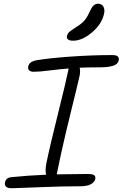

<svg xmlns="http://www.w3.org/2000/svg" viewBox="-20 -1045 659 1032"><path d="M373 -826.2Q354.5 -826.2 345.9 -832.8Q337.4 -839.4 339.8 -851.1Q342.8 -864.3 352.5 -873.3Q362.3 -882.3 389.2 -898.9Q419.9 -918.5 433.8 -934.6Q447.8 -950.7 460.9 -980Q472.7 -1005.9 482.9 -1015.4Q493.2 -1024.9 505.9 -1024.9Q526.9 -1024.9 535.4 -1010Q543.9 -995.1 540 -974.1Q528.3 -916.5 475.1 -871.3Q421.9 -826.2 373 -826.2ZM43.9 -33.2Q22 -33.2 12.9 -41.3Q3.9 -49.3 6.8 -64Q11.7 -90.3 42 -92.8Q125 -101.6 228 -106Q222.2 -126 228 -161.1Q248 -259.8 291.3 -432.4Q334.5 -605 347.2 -668Q347.7 -669.4 348.1 -672.6Q348.6 -675.8 349.1 -676.8Q305.7 -673.8 248.5 -666.5Q191.4 -659.2 160.2 -659.2Q145.5 -659.2 137.2 -666.5Q128.9 -673.8 131.8 -687Q136.2 -713.9 176.8 -721.2Q247.6 -732.9 362.1 -741Q476.6 -749 582 -749Q605.5 -749 613 -741.7Q620.6 -734.4 618.2 -720.2Q613.8 -700.2 588.6 -691.7Q563.5 -683.1 515.1 -683.1Q467.8 -683.1 408.2 -681.2Q412.6 -663.1 408.2 -639.2Q401.9 -608.9 357.4 -428.7Q313 -248.5 286.1 -112.8Q286.1 -111.8 285.6 -110.1Q285.2 -108.4 285.2 -107.9Q391.6 -109.9 451.2 -109.9Q477.1 -109.9 485.8 -103.3Q494.6 -96.7 492.2 -84Q489.3 -66.4 469 -55.2Q448.7 -43.9 413.1 -43.9Q315.9 -43.9 188.5 -38.6Q61 -33.2 43.9 -33.2Z"/></svg>

Font: Shantell Sans Bouncy
Style: Italic
Weight: 300
Italic angle: -11.31°
Designer: Stephen Nixon, Anya Danilova, Shantell Martin
Foundry: Arrow Type
Version: Version 1.006;[9816181b4]